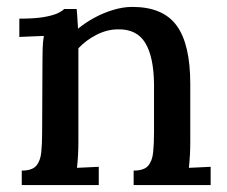

<svg xmlns="http://www.w3.org/2000/svg" viewBox="-20 -536 657 556"><path d="M43 0V-42Q73 -42 85 -56Q97 -70 99.5 -95Q102 -120 102 -153L103 -361Q103 -377 103.5 -395.5Q104 -414 107 -432Q89 -431 70.5 -430.5Q52 -430 36 -429V-482Q81 -482 106.5 -486.5Q132 -491 145.5 -497Q159 -503 166 -510H202Q203 -501 203.5 -493Q204 -485 204.5 -476Q205 -467 206 -453Q228 -471 254 -485Q280 -499 308.5 -507.5Q337 -516 363 -516Q452 -516 491.5 -462Q531 -408 531 -293V-124Q531 -106 530 -87.5Q529 -69 527 -50Q543 -51 559.5 -51.5Q576 -52 590 -53V0H367V-42Q397 -42 409 -56Q421 -70 423.5 -95Q426 -120 426 -153V-293Q425 -372 400.5 -412Q376 -452 322 -451Q290 -451 259 -435Q228 -419 207 -396Q207 -386 207 -374.5Q207 -363 207 -351V-124Q207 -106 206 -87.5Q205 -69 203 -50Q219 -51 235.5 -51.5Q252 -52 266 -53V0Z"/></svg>

Font: Lora Medium
Style: Regular
Weight: 500
Designer: Olga Karpushina, Alexei Vanyashin (Cyrillic)
Foundry: Cyreal
Version: Version 3.004